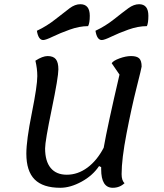

<svg xmlns="http://www.w3.org/2000/svg" viewBox="-20 -866 777 911"><path d="M463 -676Q440 -676 433 -720Q480 -742 521.5 -775Q563 -808 589 -827Q615 -846 640 -846Q684 -846 684 -791Q684 -757 677 -742Q635 -742 589 -725.5Q543 -709 509 -692.5Q475 -676 463 -676ZM185 -676Q162 -676 155 -720Q202 -742 243.5 -775Q285 -808 310.5 -827Q336 -846 361 -846Q406 -846 406 -791Q406 -757 398 -742Q357 -742 311 -725.5Q265 -709 231 -692.5Q197 -676 185 -676ZM266 25Q184 25 144.5 -14.5Q105 -54 105 -137Q105 -200 131 -329.5Q157 -459 157 -505Q157 -540 148 -578Q182 -600 206 -600Q233 -600 245 -585Q257 -570 257 -537Q257 -500 225.5 -348Q194 -196 194 -162Q194 -101 220.5 -69Q247 -37 297 -37Q349 -37 394.5 -70.5Q440 -104 472 -165Q490 -268 547 -512L510 -566Q517 -578 547 -589Q577 -600 602 -600Q629 -600 640.5 -589Q652 -578 652 -550Q652 -545 628 -450Q604 -355 580.5 -233Q557 -111 557 -40Q557 -9 571 3Q548 25 515 25Q460 25 460 -63V-73L450 -78Q420 -33 367 -4Q314 25 266 25Z"/></svg>

Font: Lemonada Light
Style: Regular
Weight: 300
Designer: Mohamed Gaber (Arabic), Eduardo Tunni (Latin)
Foundry: Kief Type Foundry
Version: Version 4.004